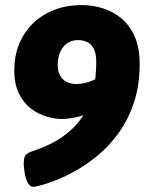

<svg xmlns="http://www.w3.org/2000/svg" viewBox="-20 -724 575 752"><path d="M301 -704Q343 -704 383 -691.5Q423 -679 455.5 -652Q488 -625 507.5 -581Q527 -537 527 -474Q527 -390 505 -323.5Q483 -257 447 -206.5Q411 -156 368 -119.5Q325 -83 281 -58Q237 -33 200 -18.5Q163 -4 139 2Q115 8 112 8Q97 8 88.5 -9Q80 -26 76.5 -47.5Q73 -69 73 -82Q73 -106 79.5 -115.5Q86 -125 108 -132Q180 -156 228.5 -191Q277 -226 305 -270.5Q333 -315 345 -368Q357 -421 357 -482Q357 -514 347.5 -532.5Q338 -551 322 -559Q306 -567 286 -567Q262 -567 244 -555Q226 -543 216 -521Q206 -499 206 -469Q206 -446 214.5 -429.5Q223 -413 239.5 -404Q256 -395 279 -395Q312 -395 345.5 -410Q379 -425 410 -447L378 -314Q329 -278 291 -268Q253 -258 221 -258Q194 -258 162 -267.5Q130 -277 101.5 -298.5Q73 -320 54.5 -357Q36 -394 36 -448Q36 -524 69.5 -581.5Q103 -639 162.5 -671.5Q222 -704 301 -704Z"/></svg>

Font: Asap Black
Style: Italic
Weight: 900
Italic angle: -6°
Designer: Pablo Cosgaya
Foundry: Omnibus-Type
Version: Version 3.001